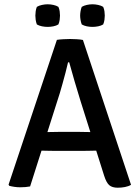

<svg xmlns="http://www.w3.org/2000/svg" viewBox="-20 -869 652 896"><path d="M245.5 -683Q258 -685 276 -686Q294 -687 307.5 -687Q319.5 -687 337.8 -686Q356 -685 367 -682.5L591.5 -6.5Q580 0.5 563.2 3.8Q546.5 7 529.5 7Q504 7 490.2 -4.5Q476.5 -16 466 -49L356 -397Q342 -441 328 -489.8Q314 -538.5 303 -578H297.5Q292.5 -555.5 285.5 -529Q278.5 -502.5 271.5 -477.5Q264.5 -452.5 259 -434L120.5 1Q111 3 99 4Q87 5 74.5 5Q61 5 47.2 3Q33.5 1 23 -2L20 -7.5ZM232 -165Q227.5 -165 213.2 -165.2Q199 -165.5 184.5 -165.8Q170 -166 165.5 -166H116L149 -252.5H192.5Q197 -252.5 209.8 -252.8Q222.5 -253 235 -253.2Q247.5 -253.5 252 -253.5H352Q357 -253.5 369.5 -253.2Q382 -253 395.2 -252.8Q408.5 -252.5 413 -252.5H457.5L486 -166H437Q432.5 -166 417.8 -165.8Q403 -165.5 388.5 -165.2Q374 -165 369.5 -165ZM411.5 -743.5Q398.5 -743.5 385 -746.2Q371.5 -749 361.5 -755Q357.5 -765.5 355.8 -776.5Q354 -787.5 354 -796Q354 -805 355.8 -816Q357.5 -827 361.5 -837Q371.5 -843 385 -846Q398.5 -849 411.5 -849Q424.5 -849 438.2 -846Q452 -843 461.5 -837Q466 -827 467.5 -816Q469 -805 469 -796Q469 -787.5 467.5 -776.5Q466 -765.5 461.5 -755Q452 -749 438.2 -746.2Q424.5 -743.5 411.5 -743.5ZM202.5 -743.5Q189.5 -743.5 175.8 -746.2Q162 -749 152 -755Q148 -765.5 146.5 -776.5Q145 -787.5 145 -796Q145 -805 146.5 -816Q148 -827 152 -837Q162 -843 175.8 -846Q189.5 -849 202.5 -849Q215.5 -849 229.2 -846Q243 -843 252.5 -837Q257 -827 258.5 -816Q260 -805 260 -796Q260 -787.5 258.5 -776.5Q257 -765.5 252.5 -755Q243 -749 229.2 -746.2Q215.5 -743.5 202.5 -743.5Z"/></svg>

Font: Signika Light
Style: Regular
Weight: 400
Version: Version 2.003;gftools[0.9.32]